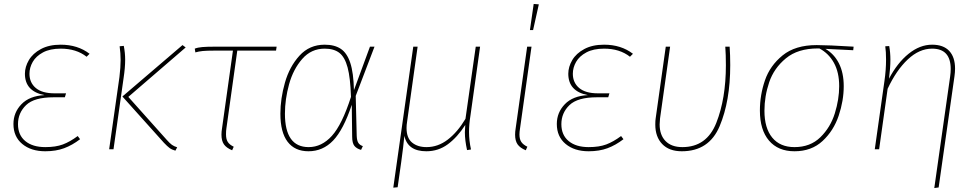

<svg xmlns="http://www.w3.org/2000/svg" viewBox="-20 -755 4945 971"><path d="M48 -128Q48 -186 88.5 -228Q129 -270 205 -274Q106 -293 106 -382Q106 -417 126 -451Q146 -485 187 -507Q228 -529 287 -529Q373 -529 433 -483L418 -468Q366 -509 287 -509Q233 -509 197.5 -490Q162 -471 145.5 -442Q129 -413 129 -382Q129 -337 161 -310Q193 -283 256 -283H314L308 -263H251Q153 -263 112 -223.5Q71 -184 71 -127Q71 -72 108 -41.5Q145 -11 209 -11Q262 -11 298 -24.5Q334 -38 373 -67L385 -51Q346 -21 304.5 -5.5Q263 10 209 10Q137 10 92.5 -27Q48 -64 48 -128Z M809 -33 599 -267 903 -527 919 -515 629 -265 823 -48Q839 -30 849.5 -22.5Q860 -15 876 -10L867 7Q849 2 837.5 -6.5Q826 -15 809 -33ZM584 -365Q590 -415 590 -451Q590 -486 585 -521L606 -523Q613 -488 613 -453Q613 -412 605 -360L554 0H532Z M1125 -106Q1123 -94 1123 -76Q1123 -51 1132 -37Q1141 -23 1162 -13L1154 5Q1125 -7 1112.5 -25Q1100 -43 1100 -74Q1100 -89 1103 -107L1158 -499H1063Q1025 -499 1005 -497Q985 -495 968 -490L965 -509Q980 -515 1003 -517Q1026 -519 1069 -519H1379L1376 -499H1180Z M1770 -299 1851 -519H1874L1779 -270L1784 -68Q1785 -43 1792.5 -32Q1800 -21 1815 -16L1806 3Q1784 -3 1772.5 -17Q1761 -31 1761 -64L1759 -225Q1717 -99 1665 -44.5Q1613 10 1540 10Q1471 10 1434.5 -38Q1398 -86 1398 -180Q1398 -256 1421 -337Q1444 -418 1494.5 -473.5Q1545 -529 1622 -529Q1672 -529 1703.5 -508Q1735 -487 1751.5 -437Q1768 -387 1770 -299ZM1421 -180Q1421 -11 1541 -11Q1607 -11 1658.5 -68Q1710 -125 1755 -265Q1752 -361 1738 -413.5Q1724 -466 1696.5 -487.5Q1669 -509 1622 -509Q1554 -509 1508.5 -457Q1463 -405 1442 -329Q1421 -253 1421 -180Z M2352 -88Q2352 -44 2362 1L2342 4Q2331 -46 2331 -86Q2331 -95 2333 -123Q2293 -61 2245 -25.5Q2197 10 2136 10Q2042 10 2025 -68Q2020 -14 2009 65L1991 192L1969 194L2070 -519H2092L2039 -141Q2036 -123 2036 -108Q2036 -57 2064 -34Q2092 -11 2137 -11Q2195 -11 2244.5 -49Q2294 -87 2334 -154L2386 -519H2408L2359 -169Q2352 -126 2352 -88Z M2610 -106Q2607 -88 2607 -75Q2607 -51 2616.5 -37Q2626 -23 2647 -13L2639 5Q2610 -7 2597.5 -25Q2585 -43 2585 -74Q2585 -89 2588 -107L2646 -519H2668ZM2705 -733 2676 -603H2660L2679 -735Z M2796 -128Q2796 -186 2836.5 -228Q2877 -270 2953 -274Q2854 -293 2854 -382Q2854 -417 2874 -451Q2894 -485 2935 -507Q2976 -529 3035 -529Q3121 -529 3181 -483L3166 -468Q3114 -509 3035 -509Q2981 -509 2945.5 -490Q2910 -471 2893.5 -442Q2877 -413 2877 -382Q2877 -337 2909 -310Q2941 -283 3004 -283H3062L3056 -263H2999Q2901 -263 2860 -223.5Q2819 -184 2819 -127Q2819 -72 2856 -41.5Q2893 -11 2957 -11Q3010 -11 3046 -24.5Q3082 -38 3121 -67L3133 -51Q3094 -21 3052.5 -5.5Q3011 10 2957 10Q2885 10 2840.5 -27Q2796 -64 2796 -128Z M3673 -425Q3673 -244 3619.5 -117Q3566 10 3428 10Q3364 10 3329 -26.5Q3294 -63 3294 -125Q3294 -146 3296 -157L3347 -519H3369L3318 -156Q3316 -136 3316 -126Q3316 -72 3346 -41.5Q3376 -11 3431 -11Q3554 -11 3602.5 -133.5Q3651 -256 3651 -425Q3651 -479 3648 -519H3670Q3673 -477 3673 -425Z M3823 -196Q3823 -274 3848.5 -348.5Q3874 -423 3938 -475Q4002 -527 4110 -527Q4166 -527 4297 -519L4295 -501L4154 -508Q4198 -483 4222.5 -435Q4247 -387 4247 -319Q4247 -246 4221.5 -170Q4196 -94 4140 -42Q4084 10 3998 10Q3915 10 3869 -44Q3823 -98 3823 -196ZM4224 -319Q4224 -389 4197.5 -437Q4171 -485 4124 -510H4116Q4015 -510 3954.5 -460Q3894 -410 3870 -339Q3846 -268 3846 -195Q3846 -107 3885.5 -59Q3925 -11 3998 -11Q4078 -11 4129 -61Q4180 -111 4202 -182Q4224 -253 4224 -319Z M4785 -367Q4788 -388 4788 -406Q4788 -509 4694 -509Q4629 -509 4571 -454.5Q4513 -400 4469 -306L4426 0H4404L4453 -346Q4461 -401 4461 -454Q4461 -494 4457 -521L4477 -522Q4483 -489 4483 -453Q4483 -413 4476 -357Q4518 -437 4575 -483Q4632 -529 4694 -529Q4751 -529 4780.5 -497.5Q4810 -466 4810 -408Q4810 -390 4807 -369L4727 193L4705 196Z"/></svg>

Font: FiraGO Thin
Style: Italic
Weight: 100
Italic angle: -8°
Designer: bBox Type GmbH
Foundry: bBox Type GmbH
Version: Version 1.001